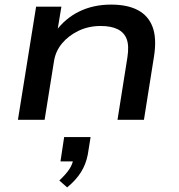

<svg xmlns="http://www.w3.org/2000/svg" viewBox="-20 -521 780 835"><path d="M58 0 137 -492H247L229 -383H221Q263 -441 324.5 -471Q386 -501 463 -501Q534 -501 579.5 -477Q625 -453 643.5 -404Q662 -355 650 -277L606 0H491L534 -271Q542 -322 531 -351Q520 -380 491.5 -394Q463 -408 418 -408Q365 -408 321.5 -387Q278 -366 250 -332.5Q222 -299 215 -256L174 0ZM272 294 238 264Q267 237 282 214Q297 191 300 165L319 181H243L259 75H374L362 150Q354 193 332 228Q310 263 272 294Z"/></svg>

Font: Nunito Sans 10pt Expanded SemiBold
Style: Italic
Weight: 600
Width: 7
Italic angle: -9°
Designer: Vernon Adams
Foundry: Vernon Adams
Version: Version 3.101;gftools[0.9.27]